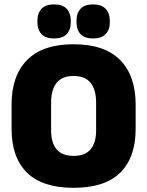

<svg xmlns="http://www.w3.org/2000/svg" viewBox="-20 -860 687 896"><path d="M323.5 16.5Q178 16.5 106 -54.2Q34 -125 34 -259V-372Q34 -506.5 106.5 -580Q179 -653.5 323.5 -653.5Q468 -653.5 540.5 -580Q613 -506.5 613 -372V-259Q613 -125 541 -54.2Q469 16.5 323.5 16.5ZM323.5 -132.5Q377 -132.5 402.8 -163.2Q428.5 -194 428.5 -250V-381.5Q428.5 -441.5 402.8 -473.5Q377 -505.5 323.5 -505.5Q270 -505.5 244.2 -473.5Q218.5 -441.5 218.5 -381.5V-250Q218.5 -194 244.2 -163.2Q270 -132.5 323.5 -132.5ZM232 -680.5Q193 -680.5 173.8 -700.8Q154.5 -721 154.5 -757.5V-761.5Q154.5 -798.5 173.8 -819Q193 -839.5 232 -839.5Q272 -839.5 291.2 -819Q310.5 -798.5 310.5 -761.5V-757.5Q310.5 -721 291.2 -700.8Q272 -680.5 232 -680.5ZM414.5 -680.5Q375 -680.5 356 -700.8Q337 -721 337 -757.5V-761.5Q337 -798.5 356 -819Q375 -839.5 414.5 -839.5Q453.5 -839.5 473 -819Q492.5 -798.5 492.5 -761.5V-757.5Q492.5 -721 473 -700.8Q453.5 -680.5 414.5 -680.5Z"/></svg>

Font: Anek Gurmukhi ExtraBold
Style: Regular
Weight: 800
Designer: Sarang Kulkarni (Gurmukhi), Yesha Goshar (Latin)
Foundry: Ek Type
Version: Version 1.003